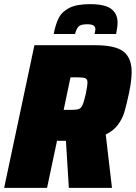

<svg xmlns="http://www.w3.org/2000/svg" viewBox="-29 -906 655 926"><path d="M137 -688H429Q528 -688 567 -657Q606 -626 606 -559Q606 -518 593 -456Q580 -395 570.5 -364Q561 -333 540 -304.5Q519 -276 481 -257L511 0H303L289 -227H275H246L198 0H-9ZM385 -454Q393 -494 393 -508Q393 -524 383 -528.5Q373 -533 345 -533H311L278 -376H312Q339 -376 350.5 -380Q362 -384 369 -399.5Q376 -415 385 -454ZM538 -797Q538 -777 531 -742H427Q431 -758 431 -765Q431 -777 422 -783Q413 -789 391 -789Q360 -789 349.5 -777.5Q339 -766 333 -742H230Q239 -790 255 -820.5Q271 -851 306.5 -868.5Q342 -886 405 -886Q477 -886 507.5 -863Q538 -840 538 -797Z"/></svg>

Font: Saira Semi Condensed Black
Style: Italic
Weight: 900
Width: 4
Italic angle: -12°
Designer: Hector Gatti with collaboration of the Omnibus-Type team
Foundry: Omnibus-Type
Version: Version 1.001; ttfautohint (v1.8)